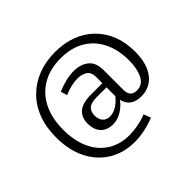

<svg xmlns="http://www.w3.org/2000/svg" viewBox="-168 -874 1210 1210"><g transform="rotate(-45 437.0 -269.5)"><path d="M406 109Q307 109 232 63Q157 17 115.5 -66Q74 -149 74 -262Q74 -353 101.5 -424.5Q129 -496 180 -546Q231 -596 299.5 -622Q368 -648 450 -648Q531 -648 597 -623Q663 -598 710.5 -551Q758 -504 783.5 -439Q809 -374 809 -293Q809 -186 763 -125.5Q717 -65 637 -65Q589 -65 560 -88Q531 -111 524 -160L536 -159Q509 -117 469 -91.5Q429 -66 385 -66Q355 -66 329.5 -79Q304 -92 290 -118.5Q276 -145 276 -183Q276 -237 310 -267.5Q344 -298 423 -298H533L522 -287V-356Q522 -396 496 -413Q470 -430 431 -430Q404 -430 372.5 -422.5Q341 -415 312 -402L299 -445Q338 -462 376 -471Q414 -480 448 -480Q509 -480 547.5 -449Q586 -418 586 -351V-176Q586 -142 601 -126.5Q616 -111 644 -111Q695 -111 719 -159Q743 -207 743 -280Q743 -377 707.5 -447.5Q672 -518 606 -556.5Q540 -595 447 -595Q353 -595 284 -555.5Q215 -516 177.5 -442Q140 -368 140 -263Q140 -166 173 -94.5Q206 -23 267.5 16Q329 55 413 55Q449 55 488.5 47.5Q528 40 567 25L585 72Q541 90 495 99.5Q449 109 406 109ZM408 -115Q440 -115 473 -136.5Q506 -158 530 -194L522 -169V-274L533 -261H438Q385 -261 364 -242.5Q343 -224 343 -188Q343 -153 361 -134Q379 -115 408 -115Z"/></g></svg>

Font: Pack4
Style: Regular
Weight: 400
Version: Version 2.002